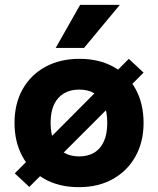

<svg xmlns="http://www.w3.org/2000/svg" viewBox="-20 -764 653 793"><path d="M101 8 41 -48 512 -521 573 -464ZM306 9Q224 9 164.5 -24.5Q105 -58 72.5 -118Q40 -178 40 -256Q40 -336 73.5 -395.5Q107 -455 167.5 -488Q228 -521 308 -521Q390 -521 449.5 -487.5Q509 -454 541 -394.5Q573 -335 573 -256Q573 -178 539.5 -118Q506 -58 446 -24.5Q386 9 306 9ZM307 -118Q343 -118 369 -133.5Q395 -149 409 -180Q423 -211 423 -256Q423 -303 409.5 -333Q396 -363 370 -378.5Q344 -394 307 -394Q271 -394 244.5 -378.5Q218 -363 203.5 -333Q189 -303 189 -256Q189 -211 203 -180Q217 -149 244 -133.5Q271 -118 307 -118ZM210 -566 311 -744H475L327 -566Z"/></svg>

Font: REM SemiBold
Style: Regular
Weight: 600
Designer: Octavio Pardo
Foundry: Ashler Design
Version: Version 1.005;gftools[0.9.28]